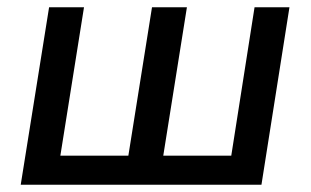

<svg xmlns="http://www.w3.org/2000/svg" viewBox="-20 -508 854 528"><path d="M37 0 115 -488H211L146 -80H333L398 -488H494L429 -80H616L680 -488H776L699 0Z"/></svg>

Font: Nunito Sans SemiBold
Style: Italic
Weight: 600
Italic angle: -9°
Designer: Vernon Adams
Foundry: Vernon Adams
Version: Version 3.006; ttfautohint (v1.8.3)